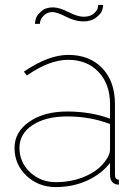

<svg xmlns="http://www.w3.org/2000/svg" viewBox="-20 -750 564 780"><path d="M207 10Q136 10 87.5 -36Q39 -82 39 -149Q39 -214 99 -255.5Q159 -297 253 -297Q348 -297 427 -268V-327Q427 -408 380.5 -457.5Q334 -507 257 -507Q180 -507 89 -443L77 -459Q177 -527 257 -527Q344 -527 395.5 -473Q447 -419 447 -327V-40Q447 -20 463 -20V0Q452 0 449 -2Q427 -10 427 -40V-88Q391 -42 333 -16Q275 10 207 10ZM207 -10Q274 -10 329.5 -35Q385 -60 412 -102Q427 -123 427 -143V-246Q347 -277 253 -277Q166 -277 112.5 -242Q59 -207 59 -149Q59 -91 102 -50.5Q145 -10 207 -10ZM318 -663Q286 -663 248.5 -682Q211 -701 193 -701Q174 -701 161 -689.5Q148 -678 145 -668.5Q142 -659 142 -653H122Q122 -661 125.5 -674Q129 -687 147 -703.5Q165 -720 195 -720Q221 -720 258 -701Q295 -682 320 -682Q345 -682 359.5 -694Q374 -706 376.5 -715Q379 -724 379 -730H399Q399 -721 395 -708Q391 -695 371 -679Q351 -663 318 -663Z"/></svg>

Font: Raleway
Style: Thin
Weight: 100
Designer: Matt McInerney, Pablo Impallari, Rodrigo Fuenzalida
Foundry: Matt McInerney, Pablo Impallari, Rodrigo Fuenzalida
Version: Version 3.000